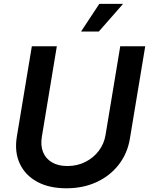

<svg xmlns="http://www.w3.org/2000/svg" viewBox="-20 -968 775 998"><path d="M325.2 10.7Q234.4 10.7 172.1 -23.7Q109.9 -58.1 82.3 -118.7Q54.7 -179.2 67.4 -256.8L145.5 -727.5H275.4L197.8 -258.8Q189.9 -212.4 203.6 -178Q217.3 -143.6 249.8 -124.3Q282.2 -105 330.1 -105Q381.8 -105 424.1 -126.5Q466.3 -147.9 493.9 -184.6Q521.5 -221.2 528.8 -267.6L605 -727.5H734.9L655.3 -248Q642.6 -170.4 597.2 -112.1Q551.8 -53.7 481.9 -21.5Q412.1 10.7 325.2 10.7ZM401.4 -804.2 496.1 -947.8H619.6L493.7 -804.2Z"/></svg>

Font: Inter 18pt SemiBold
Style: Italic
Weight: 600
Italic angle: -9.3988°
Designer: Rasmus Andersson
Foundry: rsms
Version: Version 4.001;git-66647c0bb